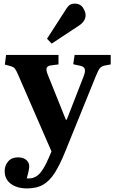

<svg xmlns="http://www.w3.org/2000/svg" viewBox="-20 -820 637 1070"><path d="M131 230Q74 230 40 204Q6 178 6 134Q6 102 25.5 79.5Q45 57 80 57Q110 57 126 71Q142 85 143 105Q143 115 139.5 132.5Q136 150 129 174Q167 178 194.5 153.5Q222 129 251 61L267 24L82 -401Q71 -427 63.5 -437Q56 -447 37 -452L7 -460L14 -514H306V-461L267 -456Q246 -454 240.5 -442.5Q235 -431 247 -402L347 -153H352L447 -397Q457 -423 452 -436.5Q447 -450 425 -454L388 -462L396 -514H597V-461L565 -455Q546 -451 537 -440.5Q528 -430 515 -398L345 21Q315 96 286 142Q257 188 221 209Q185 230 131 230ZM268 -577 242 -604 347 -767Q359 -787 370.5 -793.5Q382 -800 396 -800Q427 -800 442 -777.5Q457 -755 457 -735Q457 -701 418 -676Z"/></svg>

Font: Literata 36pt
Style: Bold
Weight: 700
Designer: Latin by Veronika Burian and Jose Scaglione. Greek by Irene Vlachou. Cyrillic by Vera Evstafieva.
Foundry: TypeTogether
Version: Version 3.002